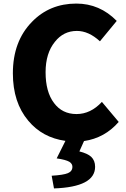

<svg xmlns="http://www.w3.org/2000/svg" viewBox="-20 -778 707 1074"><path d="M282 276 269 205Q335 201 360 190.5Q385 180 385 155Q385 138 368 127Q347 115 297 108L346 10Q217 -8 138 -103Q52 -205 52 -368Q52 -547 159 -656Q258 -758 407 -758Q538 -758 633 -661L539 -547Q476 -605 410 -605Q335 -605 287 -544Q235 -480 235 -374Q235 -264 282 -202Q328 -140 408 -140Q487 -140 550 -208L644 -96Q566 -6 450 11L424 69Q469 80 490 99Q512 120 512 155Q512 268 282 276Z"/></svg>

Font: GenSekiGothic TW H
Style: Regular
Weight: 900
Version: Version 1.501;PS 1;hotconv 16.6.51;makeotf.lib2.5.65220